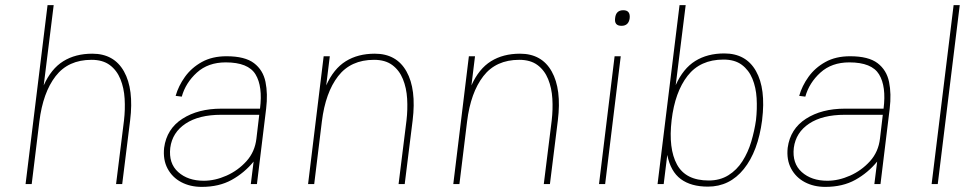

<svg xmlns="http://www.w3.org/2000/svg" viewBox="-20 -720 3808 751"><path d="M465 -249Q470 -292 467.5 -334Q465 -376 451 -410.5Q437 -445 409.5 -465.5Q382 -486 338 -486Q247 -486 197.5 -422Q148 -358 134 -245L104 0H80L166 -700H190L151 -386Q180 -451 227.5 -480.5Q275 -510 341 -510Q426 -510 465 -440.5Q504 -371 489 -249L458 0H434Z M769 11Q724 11 689 -7.5Q654 -26 635.5 -60.5Q617 -95 622 -142Q632 -216 693.5 -255.5Q755 -295 846 -295H997Q1008 -382 979.5 -429Q951 -476 863 -476Q794 -476 750 -436Q706 -396 691 -342L667 -345Q678 -384 703.5 -419.5Q729 -455 769.5 -477.5Q810 -500 866 -500Q938 -500 973.5 -473Q1009 -446 1018.5 -399.5Q1028 -353 1021 -295L985 0H961L972 -88Q936 -44 886.5 -16.5Q837 11 769 11ZM777 -13Q821 -13 866 -33Q911 -53 944 -89.5Q977 -126 983 -178L994 -271H845Q758 -271 706 -236.5Q654 -202 646 -142Q639 -81 677 -47Q715 -13 777 -13Z M1185 0 1246 -500H1270L1256 -386Q1285 -451 1332.5 -480.5Q1380 -510 1446 -510Q1531 -510 1570 -440.5Q1609 -371 1594 -249L1563 0H1539L1570 -249Q1575 -292 1572.5 -334Q1570 -376 1556 -410.5Q1542 -445 1514.5 -465.5Q1487 -486 1443 -486Q1352 -486 1302.5 -422Q1253 -358 1239 -245L1209 0Z M1753 0 1814 -500H1838L1824 -386Q1853 -451 1900.5 -480.5Q1948 -510 2014 -510Q2099 -510 2138 -440.5Q2177 -371 2162 -249L2131 0H2107L2138 -249Q2143 -292 2140.5 -334Q2138 -376 2124 -410.5Q2110 -445 2082.5 -465.5Q2055 -486 2011 -486Q1920 -486 1870.5 -422Q1821 -358 1807 -245L1777 0Z M2386 -649Q2389 -680 2418 -680Q2446 -680 2443 -649Q2439 -619 2411 -619Q2382 -619 2386 -649ZM2384 -500H2408L2347 0H2323Z M2576 0H2552L2638 -700H2662L2623 -387Q2652 -452 2699.5 -481.5Q2747 -511 2813 -511Q2898 -511 2937 -442Q2976 -373 2961 -251V-250Q2945 -128 2889.5 -59Q2834 10 2749 10Q2683 10 2643 -19.5Q2603 -49 2590 -114ZM2810 -487Q2719 -487 2669.5 -423.5Q2620 -360 2607 -250Q2594 -139 2628 -76.5Q2662 -14 2752 -14Q2796 -14 2829 -34.5Q2862 -55 2884 -89.5Q2906 -124 2918.5 -166Q2931 -208 2937 -250Q2942 -294 2939.5 -336Q2937 -378 2923 -412Q2909 -446 2881.5 -466.5Q2854 -487 2810 -487Z M3208 11Q3163 11 3128 -7.5Q3093 -26 3074.5 -60.5Q3056 -95 3061 -142Q3071 -216 3132.5 -255.5Q3194 -295 3285 -295H3436Q3447 -382 3418.5 -429Q3390 -476 3302 -476Q3233 -476 3189 -436Q3145 -396 3130 -342L3106 -345Q3117 -384 3142.5 -419.5Q3168 -455 3208.5 -477.5Q3249 -500 3305 -500Q3377 -500 3412.5 -473Q3448 -446 3457.5 -399.5Q3467 -353 3460 -295L3424 0H3400L3411 -88Q3375 -44 3325.5 -16.5Q3276 11 3208 11ZM3216 -13Q3260 -13 3305 -33Q3350 -53 3383 -89.5Q3416 -126 3422 -178L3433 -271H3284Q3197 -271 3145 -236.5Q3093 -202 3085 -142Q3078 -81 3116 -47Q3154 -13 3216 -13Z M3710 -700H3734L3648 0H3624Z"/></svg>

Font: Haskoy Thin
Style: Italic
Weight: 100
Designer: Ertekin Erdin
Foundry: Ertekin Erdin
Version: Version 2.000; ttfautohint (v1.8.4.7-5d5b)